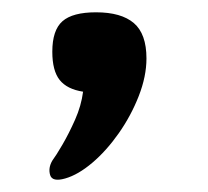

<svg xmlns="http://www.w3.org/2000/svg" viewBox="-20 -152 338 312"><path d="M86 138Q65 144 61.5 132.5Q58 121 65 109Q71 101 81.5 83Q92 65 102 42.5Q112 20 115 -3Q89 -7 77 -22Q65 -37 65 -68Q65 -103 81.5 -117.5Q98 -132 136 -132Q177 -132 197.5 -114.5Q218 -97 218 -57Q218 -28 205.5 4Q193 36 173 64.5Q153 93 130 112.5Q107 132 86 138Z"/></svg>

Font: Goldman
Style: Regular
Weight: 400
Designer: Jaikishan Patel
Version: Version 1.000; ttfautohint (v1.8.3)